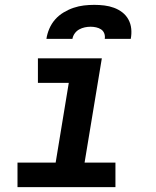

<svg xmlns="http://www.w3.org/2000/svg" viewBox="-20 -770 640 790"><path d="M52 0V-101H209L263 -429H136V-530H399L328 -101H455V0ZM171 -610Q174 -631 183 -652Q192 -673 207 -690Q222 -707 242 -719Q262 -731 283 -738Q304 -745 325 -747.5Q346 -750 368 -750Q389 -750 409.5 -747.5Q430 -745 449 -738Q468 -731 483.5 -719Q499 -707 508.5 -689.5Q518 -672 520 -651.5Q522 -631 518 -610H411Q413 -622 409 -632.5Q405 -643 396 -649Q387 -655 375.5 -657.5Q364 -660 353 -660Q341 -660 329 -657.5Q317 -655 306 -649Q295 -643 287.5 -632.5Q280 -622 278 -610Z"/></svg>

Font: Iosevka Curly Extended Oblique
Style: Bold
Weight: 700
Width: 7
Italic angle: -9°
Monospace: yes
Designer: Belleve Invis
Foundry: Belleve Invis
Version: Version 11.1.0; ttfautohint (v1.8.3)